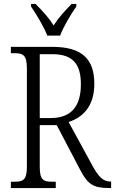

<svg xmlns="http://www.w3.org/2000/svg" viewBox="-20 -951 582 971"><path d="M219 -771H284C301 -816 339 -880 366 -918V-931H342C307 -895 277 -863 251 -822C226 -863 195 -895 160 -931H137V-918C163 -880 202 -816 219 -771ZM35 0H262V-32H243C199 -32 181 -41 181 -108V-318H267L386 -91C424 -18 453 0 533 0H542V-33H537C501 -33 477 -59 447 -114L327 -334C394 -356 457 -408 457 -527C457 -654 393 -714 245 -714H35V-682H54C97 -682 116 -672 116 -605V-108C116 -41 97 -32 54 -32H35ZM236 -354H181V-677H245C351 -677 389 -624 389 -525C389 -414 341 -354 236 -354Z"/></svg>

Font: Noto Serif Hebrew Condensed Light
Style: Regular
Weight: 300
Width: 3
Designer: Monotype Design Team
Foundry: Monotype Imaging Inc.
Version: Version 2.004